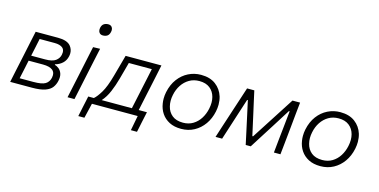

<svg xmlns="http://www.w3.org/2000/svg" viewBox="-82 -1160 3413 1730"><g transform="rotate(15 1625.0 -295.5)"><path d="M32 0Q43.5 -56 54.5 -107.5Q65.5 -158.5 78.5 -219.5L89 -269Q102.5 -334 113.8 -386.8Q125 -439.5 137 -495.5H346.5Q431.5 -495.5 464.5 -455.5Q488.5 -426 488.5 -389Q488.5 -375.5 485.5 -361Q476.5 -319 448 -293.2Q419.5 -267.5 382 -258L380.5 -252Q401 -247.5 420 -232Q439 -216.5 448.5 -189.5Q453.5 -175 453.5 -157Q453.5 -141 449.5 -122Q442 -86.5 421.8 -59Q401.5 -31.5 357.5 -15.8Q313.5 0 234 0ZM188.5 -442Q179.5 -399.5 171.5 -361Q163 -322 153.5 -277H283Q351 -277 381.2 -299.5Q411.5 -322 418.5 -356.5Q421 -368.5 421 -379Q421 -406.5 403 -421.5Q378 -442 328.5 -442ZM106 -53.5H232Q312.5 -53.5 344.8 -73Q377 -92.5 386 -133.5Q388.5 -146 388.5 -156.5Q388.5 -187.5 367.5 -204.5Q339 -227.5 277 -227.5H143L141.5 -220.5Q131.5 -172.5 123.2 -133.5Q115 -94.5 106 -53.5Z M567 0Q579 -55 590 -107Q600.5 -158 614 -219.5L624.5 -269Q638.5 -334.5 649.5 -387.5Q660.5 -440 672.5 -495.5L737.5 -497.5Q725 -441 714 -388.5Q703 -336 688.5 -269L678 -219.5Q665 -158 654.2 -106.8Q643.5 -55.5 631.5 0ZM730 -620Q706.5 -620 695 -636.5Q687 -647.5 687 -664Q687 -671.5 688.5 -680Q694.5 -707.5 711.8 -718.8Q729 -730 752.5 -730Q776 -730 787.5 -713.5Q795.5 -702 795.5 -686Q795.5 -678.5 793.5 -670Q787.5 -642.5 770.8 -631.2Q754 -620 730 -620Z M704.5 139 714.5 92Q719.5 68.5 724.5 44Q730 19.5 735.2 -5.5Q740.5 -30.5 745.5 -54.5H798Q825 -77.5 858 -132.2Q891 -187 921 -295.5Q938.5 -358.5 951 -404.5Q963.5 -450.5 976 -495.5H1310Q1298.5 -439.5 1287.5 -387.5Q1276 -335 1262.5 -270L1251.5 -219.5Q1241.5 -172 1233.2 -133Q1225 -94 1216.5 -54.5H1293Q1283 -6.5 1271.5 45.5Q1266.5 70 1261.8 92.8Q1257 115.5 1252 139H1195L1221.5 0H794.5L761.5 139ZM977.5 -282.5Q959.5 -216.5 934.2 -156.8Q909 -97 871 -54.5H1152.5L1169.5 -133.5Q1178 -172.5 1188 -220L1198.5 -269.5Q1209 -319 1218 -360L1235 -441H1020.5Q1011 -405 1000.8 -368Q990.5 -331 977.5 -282.5Z M1627.5 10.5Q1563 10.5 1517.2 -13.2Q1471.5 -37 1444.5 -77.2Q1417.5 -117.5 1410 -168.5Q1406.5 -190 1406.5 -212Q1406.5 -242.5 1413 -274Q1428.5 -348 1467.5 -400Q1506.5 -452 1561.2 -479.2Q1616 -506.5 1678.5 -506.5Q1762.5 -506.5 1815.5 -466.5Q1868.5 -426.5 1888.5 -362Q1899 -326.5 1899 -287.5Q1899 -256 1892 -222.5Q1877.5 -153 1840.5 -100.8Q1803.5 -48.5 1749.2 -19Q1695 10.5 1627.5 10.5ZM1630 -47.5Q1683 -47.5 1723.5 -72.2Q1764 -97 1790 -138.5Q1816 -180 1826.5 -230.5Q1833 -261 1833 -288.5Q1833 -316 1826.5 -340.5Q1813.5 -389.5 1776.2 -419Q1739 -448.5 1678 -448.5Q1625.5 -448.5 1584.5 -424.5Q1543.5 -400.5 1516.2 -359.2Q1489 -318 1478.5 -265.5Q1472.5 -237.5 1472.5 -211Q1472.5 -184 1479 -158.5Q1491 -108.5 1528.5 -78Q1566 -47.5 1630 -47.5Z M1947.5 0Q1965 -54.5 1982 -106.8Q1999 -159 2016 -211L2038 -278.5Q2055.5 -332.5 2073.5 -387Q2091.5 -441.5 2109 -495.5H2176.5Q2187.5 -444.5 2199 -393.2Q2210.5 -342 2222 -291L2266 -92.5H2273L2400.5 -290.5Q2434 -342.5 2467 -393.8Q2500 -445 2532.5 -495.5H2603.5Q2598 -443 2592.2 -386.5Q2586.5 -330 2581.5 -277.5L2574.5 -208Q2569 -157 2564 -105L2553 0H2492Q2498 -59.5 2504.2 -120.5Q2510.5 -181.5 2517 -240.5L2533 -395.5H2526L2422.5 -231Q2385.5 -173.5 2349.5 -116Q2313 -58 2276 0H2229L2204 -116Q2191 -174 2179 -231L2143 -395.5H2136.5L2087 -242.5Q2067.5 -182 2048 -121.2Q2028.5 -60.5 2009 0Z M2926.5 10.5Q2862 10.5 2816.2 -13.2Q2770.5 -37 2743.5 -77.2Q2716.5 -117.5 2709 -168.5Q2705.5 -190 2705.5 -212Q2705.5 -242.5 2712 -274Q2727.5 -348 2766.5 -400Q2805.5 -452 2860.2 -479.2Q2915 -506.5 2977.5 -506.5Q3061.5 -506.5 3114.5 -466.5Q3167.5 -426.5 3187.5 -362Q3198 -326.5 3198 -287.5Q3198 -256 3191 -222.5Q3176.5 -153 3139.5 -100.8Q3102.5 -48.5 3048.2 -19Q2994 10.5 2926.5 10.5ZM2929 -47.5Q2982 -47.5 3022.5 -72.2Q3063 -97 3089 -138.5Q3115 -180 3125.5 -230.5Q3132 -261 3132 -288.5Q3132 -316 3125.5 -340.5Q3112.5 -389.5 3075.2 -419Q3038 -448.5 2977 -448.5Q2924.5 -448.5 2883.5 -424.5Q2842.5 -400.5 2815.2 -359.2Q2788 -318 2777.5 -265.5Q2771.5 -237.5 2771.5 -211Q2771.5 -184 2778 -158.5Q2790 -108.5 2827.5 -78Q2865 -47.5 2929 -47.5Z"/></g></svg>

Font: Heraclito Light
Style: Italic
Weight: 300
Italic angle: -12°
Designer: Kostas Bartsokas (font) & Cristiano Sobral (main changes)
Foundry: Kostas Bartsokas (font) & Cristiano Sobral (main changes)
Version: Version 1.00;July 8, 2020;FontCreator 13.0.0.2655 64-bit